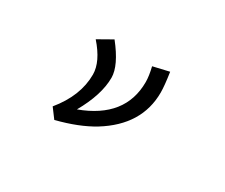

<svg xmlns="http://www.w3.org/2000/svg" viewBox="-91 -763 1183 1008"><g transform="rotate(30 500.0 -259.0)"><path d="M698.2 -520.5Q710 -441.4 710 -401.4Q710 -203.1 515.6 -83Q428.7 -30.3 297.9 2.9L254.9 -54.7Q354.5 -175.8 354.5 -304.7Q354.5 -381.8 274.4 -472.7L360.4 -521.5Q447.3 -412.1 447.3 -338.9Q447.3 -235.4 373 -104.5Q614.3 -193.4 614.3 -409.2Q614.3 -445.3 601.6 -498Z"/></g></svg>

Font: MotoyaLCedar
Style: W3 mono
Weight: 400
Version: Version 1.01